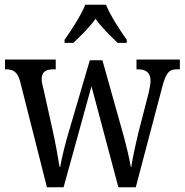

<svg xmlns="http://www.w3.org/2000/svg" viewBox="-20 -786 775 806"><path d="M251 -619V-606H288C319 -636 355 -670 381 -707C407 -670 443 -636 474 -606H512V-619C485 -657 443 -721 425 -766H338C320 -721 278 -657 251 -619ZM65 -442 177 0H247L364 -424L477 0H550L660 -417C677 -483 691 -495 723 -495H735V-536H553V-495H559C594 -495 612 -480 612 -446C612 -435 608 -413 604 -396L562 -233C547 -171 536 -118 531 -85H529C524 -119 506 -193 493 -237L410 -533H357L268 -230C254 -184 238 -118 233 -86H230C225 -118 212 -191 201 -239L163 -410C159 -425 155 -442 155 -453C155 -486 173 -495 207 -495H214V-536H1V-495H3C37 -495 54 -484 65 -442Z"/></svg>

Font: Noto Serif Lao Cond
Style: Regular
Weight: 400
Width: 3
Designer: Monotype Design Team
Foundry: Monotype Imaging Inc.
Version: Version 2.004